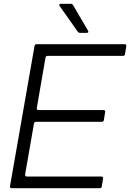

<svg xmlns="http://www.w3.org/2000/svg" viewBox="-20 -997 689 1017"><path d="M519 -9Q518 0 508 0H42Q37 0 34.5 -3Q32 -6 33 -11L163 -754Q165 -763 174 -763H640Q645 -763 647.5 -760Q650 -757 649 -752L642 -710Q641 -701 631 -701H232Q223 -701 221 -692L175 -425V-423Q175 -414 184 -414H528Q533 -414 535.5 -411Q538 -408 537 -403L530 -361Q529 -352 519 -352H171Q162 -352 160 -343L113 -73V-71Q113 -62 122 -62H517Q522 -62 524.5 -59Q527 -56 526 -51ZM404 -823Q396 -823 392 -829L296 -965Q294 -967 294 -971Q294 -973 296 -975Q298 -977 302 -977H355Q362 -977 367 -970L446 -835Q448 -831 448 -829Q448 -823 439 -823Z"/></svg>

Font: Open Sauce Two Light Italic
Style: Regular
Weight: 300
Italic angle: -10°
Designer: Alfredo Marco Pradil
Foundry: Creative Sauce Fz LLC
Version: Version 1.477